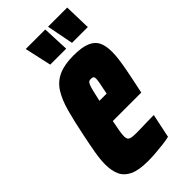

<svg xmlns="http://www.w3.org/2000/svg" viewBox="-218 -730 792 792"><g transform="rotate(-45 178.0 -334.0)"><path d="M140 8Q87 8 58 -5.5Q29 -19 17 -44.5Q5 -70 5 -107Q5 -136 11.5 -173.5Q18 -211 27 -254Q41 -323 54.5 -372.5Q68 -422 88.5 -454.5Q109 -487 143 -502.5Q177 -518 230 -518Q278 -518 305 -507Q332 -496 343 -474Q354 -452 354 -416Q354 -397 351 -373.5Q348 -350 342.5 -321Q337 -292 329 -254L320 -212H154Q148 -182 145 -164.5Q142 -147 142 -135Q142 -122 147 -116.5Q152 -111 163 -109.5Q174 -108 190 -108Q199 -108 217 -108.5Q235 -109 256 -109.5Q277 -110 291 -110L269 -5Q253 -1 231.5 1.5Q210 4 186 6Q162 8 140 8ZM174 -310H216L219 -325Q224 -349 226.5 -362.5Q229 -376 229 -384Q229 -391 227 -394Q225 -397 221.5 -398Q218 -399 213 -399Q207 -399 202.5 -397Q198 -395 194 -386.5Q190 -378 185.5 -360Q181 -342 174 -310ZM136 -559 111 -672 110 -676H224L229 -563V-559ZM263 -559 241 -672 240 -676H352L355 -563L356 -559Z"/></g></svg>

Font: Saira ExtraCondensed Black
Style: Italic
Weight: 900
Width: 2
Italic angle: -12°
Designer: Hector Gatti with collaboration of the Omnibus-Type team
Foundry: Omnibus-Type
Version: Version 1.101